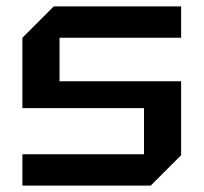

<svg xmlns="http://www.w3.org/2000/svg" viewBox="-20 -580 636 600"><path d="M50 0V-98H430V-242H50V-462L148 -560H546V-462H166V-326H546V-95L451 0Z"/></svg>

Font: Tektur Medium
Style: Regular
Weight: 500
Designer: Adam Jagosz
Foundry: Adam Jagosz
Version: Version 1.005;gftools[0.9.30]